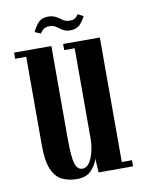

<svg xmlns="http://www.w3.org/2000/svg" viewBox="-77 -694 560 757"><g transform="rotate(-10 203.5 -315.0)"><path d="M170 11Q137 11 111.2 -1.2Q85.5 -13.5 70.8 -47Q56 -80.5 56 -143V-498.5H11.5V-523H161V-154Q161 -78.5 169.5 -52Q178 -25.5 198 -25.5Q221.5 -25.5 235.8 -60.2Q250 -95 250 -139V-498.5H208V-523H355V-24.5H396V0H258L254.5 -56Q249.5 -35 229.5 -12Q209.5 11 170 11ZM246.5 -571Q227 -571 215 -578.8Q203 -586.5 192.8 -594Q182.5 -601.5 168 -601.5Q150 -601.5 140.5 -592.5Q131 -583.5 129 -578.5L106 -588.5Q110 -601 125 -620.2Q140 -639.5 167 -639.5Q187 -639.5 199.8 -632Q212.5 -624.5 223.2 -616.8Q234 -609 250 -609Q266.5 -609 274.2 -616.2Q282 -623.5 284 -628.5L306.5 -617.5Q303 -607 288 -589Q273 -571 246.5 -571Z"/></g></svg>

Font: Imbue 50pt SemiBold
Style: Regular
Weight: 600
Designer: Tyler Finck
Foundry: Etcetera Type Company
Version: Version 1.102; ttfautohint (v1.8.3)